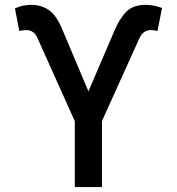

<svg xmlns="http://www.w3.org/2000/svg" viewBox="-20 -757 716 777"><path d="M282.7 0V-266.6L132.3 -601.6Q125 -619.1 113.3 -627.2Q101.6 -635.3 85 -635.3Q78.1 -635.3 69.8 -634Q61.5 -632.8 58.1 -631.3L40.5 -723.1Q57.1 -730.5 72.8 -733.9Q88.4 -737.3 107.4 -737.3Q147.9 -737.3 178.7 -715.6Q209.5 -693.8 233.9 -633.8L337.9 -387.2L442.9 -632.3Q464.8 -684.1 492.4 -710.7Q520 -737.3 568.8 -737.3Q586.9 -737.3 603 -734.1Q619.1 -731 635.7 -724.6L617.2 -631.3Q614.3 -632.8 606.2 -634Q598.1 -635.3 591.3 -635.3Q574.7 -635.3 563.2 -627Q551.8 -618.7 543.9 -601.6L392.6 -267.1V0Z"/></svg>

Font: Inter 17pt Medium
Style: Regular
Weight: 500
Version: Version 4.001;git-66647c0bb